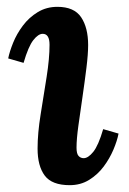

<svg xmlns="http://www.w3.org/2000/svg" viewBox="-20 -531 377 562"><path d="M148 -511Q197 -511 217.5 -480.5Q238 -450 238 -399Q238 -373 233 -332.5Q228 -292 221.5 -247.5Q215 -203 209.5 -163.5Q204 -124 204 -99Q204 -81 210 -74.5Q216 -68 225 -68Q238 -68 253 -86.5Q268 -105 282 -153L327 -140Q323 -119 312 -93Q301 -67 283.5 -43.5Q266 -20 241 -4.5Q216 11 184 11Q132 11 111 -17Q90 -45 90 -96Q90 -141 99 -196.5Q108 -252 116.5 -306Q125 -360 125 -400Q125 -432 105 -432Q92 -432 77.5 -413.5Q63 -395 49 -347L4 -360Q8 -380 18.5 -406Q29 -432 47 -456Q65 -480 90.5 -495.5Q116 -511 148 -511Z"/></svg>

Font: Lora SemiBold
Style: Italic
Weight: 600
Italic angle: -3°
Designer: Olga Karpushina, Alexei Vanyashin (Cyrillic)
Foundry: Cyreal
Version: Version 3.011; ttfautohint (v1.8.4.7-5d5b)